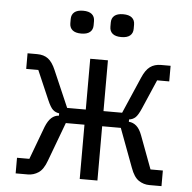

<svg xmlns="http://www.w3.org/2000/svg" viewBox="-52 -770 819 821"><g transform="rotate(5 358.0 -359.0)"><path d="M45 0V-67H98L151 -209Q162 -236 176 -248.5Q190 -261 208 -262V-272Q192 -274 181 -284Q170 -294 157 -324L103 -449H51V-516H92Q121 -516 139.5 -502Q158 -488 172 -455L240 -298H320V-516H396V-298H476L544 -455Q558 -488 577 -502Q596 -516 624 -516H665V-449H613L559 -324Q546 -294 535 -284Q524 -274 508 -272V-262Q526 -261 540.5 -248.5Q555 -236 565 -209L618 -67H671V0H619Q594 0 573 -14Q552 -28 538 -67L476 -233H396V0H320V-233H240L178 -67Q164 -28 143 -14Q122 0 97 0ZM272 -620Q247 -620 234.5 -630.5Q222 -641 222 -660V-678Q222 -697 234.5 -707.5Q247 -718 272 -718Q297 -718 309.5 -707.5Q322 -697 322 -678V-660Q322 -641 309.5 -630.5Q297 -620 272 -620ZM444 -620Q419 -620 406.5 -630.5Q394 -641 394 -660V-678Q394 -697 406.5 -707.5Q419 -718 444 -718Q469 -718 481.5 -707.5Q494 -697 494 -678V-660Q494 -641 481.5 -630.5Q469 -620 444 -620Z"/></g></svg>

Font: IBM Plex Sans Condensed
Style: Regular
Weight: 400
Width: 3
Designer: Mike Abbink, Paul van der Laan, Pieter van Rosmalen
Foundry: Bold Monday
Version: Version 3.201